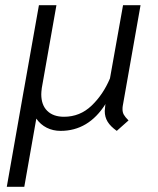

<svg xmlns="http://www.w3.org/2000/svg" viewBox="-20 -490 603 735"><path d="M449 -72Q449 -60 454 -51Q459 -42 472 -29L427 11Q403 -6 392 -24Q381 -42 381 -65Q381 -71 383 -87L384 -92Q319 11 212 11Q183 11 159 -1Q135 -13 119 -36L73 225H6L71 -144L72 -149L129 -470H196L140 -153Q138 -137 138 -129Q138 -88 161 -65.5Q184 -43 225 -43Q286 -43 330.5 -85.5Q375 -128 401 -190L451 -470H518L450 -85Q449 -80 449 -72Z"/></svg>

Font: KoHo
Style: Italic
Weight: 400
Italic angle: -10°
Designer: Cadson Demak & Katatrad Team
Foundry: Cadson Demak Co.,Ltd.
Version: Version 1.000